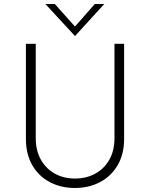

<svg xmlns="http://www.w3.org/2000/svg" viewBox="-20 -928 747 956"><path d="M158 -240Q158 -178 183.5 -133Q209 -88 253 -63.5Q297 -39 353 -39Q410 -39 454.5 -63.5Q499 -88 524.5 -133Q550 -178 550 -240V-710H598V-237Q598 -160 565.5 -105Q533 -50 477.5 -21Q422 8 353 8Q284 8 228.5 -21Q173 -50 141 -105Q109 -160 109 -237V-710H158ZM253 -908 363 -785 341 -782 452 -908H499L354 -749H353L206 -908Z"/></svg>

Font: Josefin Sans Thin Light
Style: Regular
Weight: 300
Version: Version 2.000